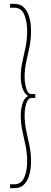

<svg xmlns="http://www.w3.org/2000/svg" viewBox="-20 -760 261 990"><path d="M32 190H55Q90 190 105 155Q120 120 120 73Q120 30 112 -8Q104 -46 95.5 -84.5Q87 -123 87 -168Q87 -193 95 -223Q103 -253 124 -265Q103 -280 95 -308.5Q87 -337 87 -362Q87 -404 95.5 -441.5Q104 -479 112 -518Q120 -557 120 -602Q120 -649 105 -684.5Q90 -720 55 -720H32V-740H55Q86 -740 104.5 -720.5Q123 -701 131.5 -670Q140 -639 140 -602Q140 -554 131.5 -515Q123 -476 115 -440Q107 -404 107 -362Q107 -343 110.5 -323Q114 -303 121.5 -289Q129 -275 142 -275H162V-255H142Q130 -255 122 -241Q114 -227 110.5 -207Q107 -187 107 -168Q107 -125 115 -87.5Q123 -50 131.5 -11.5Q140 27 140 73Q140 109 131.5 140.5Q123 172 104.5 191Q86 210 55 210H32Z"/></svg>

Font: Georama Condensed Thin
Style: Regular
Weight: 100
Width: 3
Designer: Jean-Baptiste Levee
Foundry: Production Type
Version: Version 1.000